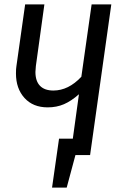

<svg xmlns="http://www.w3.org/2000/svg" viewBox="-20 -709 545 878"><path d="M489 -689 392 0H325L285 149H218L250 -75H313L341 -278Q306 -247 272.5 -232.5Q239 -218 198 -218Q131 -218 92 -261Q53 -304 53 -373Q53 -395 55 -406L95 -689H183L144 -407Q142 -387 142 -380Q142 -338 163 -316.5Q184 -295 224 -295Q293 -295 352 -358L399 -689Z"/></svg>

Font: Fira Sans Compressed
Style: Italic
Weight: 400
Width: 1
Italic angle: -8°
Designer: bBox Type GmbH & Carrois Corporate GbR & Edenspiekermann AG
Foundry: bBox Type GmbH & Carrois Corporate GbR & Edenspiekermann AG
Version: Version 4.301